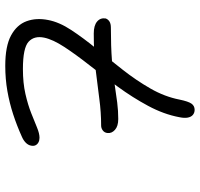

<svg xmlns="http://www.w3.org/2000/svg" viewBox="-35 -715 759 729"><g transform="rotate(-90 344.5 -350.5)"><path d="M292 9Q281 9 273 2.5Q265 -4 262.5 -17Q260 -30 264 -49Q275 -108 307 -167.5Q339 -227 380 -283Q421 -339 461.5 -390.5Q502 -442 530.5 -485.5Q559 -529 566 -562Q574 -600 550.5 -621.5Q527 -643 447 -643Q394 -643 352.5 -633.5Q311 -624 279.5 -611.5Q248 -599 225 -589.5Q202 -580 186 -580Q176 -580 168.5 -584Q161 -588 157.5 -595Q154 -602 156 -612Q158 -623 167 -632Q176 -641 190 -647Q232 -666 275 -680Q318 -694 363.5 -702Q409 -710 459 -710Q534 -710 574.5 -688Q615 -666 628.5 -629Q642 -592 633 -547Q625 -505 595 -459.5Q565 -414 525 -365Q485 -316 444.5 -264.5Q404 -213 373 -159Q342 -105 331 -49Q324 -15 315.5 -3Q307 9 292 9ZM257 -281Q230 -281 216 -293.5Q202 -306 204 -322Q205 -333 213.5 -339.5Q222 -346 232 -346Q283 -346 334.5 -353Q386 -360 446 -367Q506 -374 582 -374Q612 -374 627 -361.5Q642 -349 639 -329Q636 -320 627.5 -314.5Q619 -309 604 -309Q532 -309 480.5 -305Q429 -301 390.5 -295Q352 -289 320 -285Q288 -281 257 -281Z"/></g></svg>

Font: Shantell Sans Light
Style: Italic
Weight: 300
Italic angle: -11°
Designer: Stephen Nixon, Anya Danilova, Shantell Martin
Foundry: Arrow Type
Version: Version 1.008;[ac192a2d6]